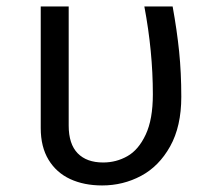

<svg xmlns="http://www.w3.org/2000/svg" viewBox="-20 -560 655 592"><path d="M512.3 -540Q525.6 -466.7 532.3 -401.3Q539 -335.9 539 -261.5Q539 -170.3 504.6 -108.7Q470.3 -47.2 414.9 -17.7Q359.5 11.8 294.9 11.8Q239 11.8 196.4 -7.9Q153.8 -27.7 129.7 -67.4Q105.6 -107.2 105.6 -165.1V-540H191.8V-172.8Q191.8 -115.9 219.5 -87.4Q247.2 -59 297.9 -59Q338.5 -59 372.8 -78.5Q407.2 -97.9 429.2 -144.9Q451.3 -191.8 451.3 -269.2Q451.3 -401 425.1 -540Z"/></svg>

Font: Fira Code Fixed
Style: Regular
Weight: 400
Monospace: yes
Designer: Carrois Corporate, Edenspiekermann AG, Nikita Prokopov
Foundry: Carrois Corporate, Edenspiekermann AG, Nikita Prokopov
Version: Version 5.002